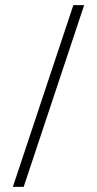

<svg xmlns="http://www.w3.org/2000/svg" viewBox="-20 -726 377 746"><path d="M265 -706H307L72 0H30Z"/></svg>

Font: Lineal Thin
Style: Regular
Weight: 200
Designer: Created by Frank Adebiaye with contributions from Anton Moglia & Ariel Martín Pérez
Created by Frank ADEBIAYE with FontF
Foundry: Velvetyne Type Foundry
Version: Version 2.000;Glyphs 3.2 (3227)